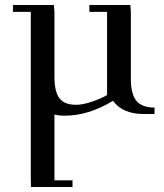

<svg xmlns="http://www.w3.org/2000/svg" viewBox="-20 -459 662 773"><path d="M32.2 -411.1V-439H196.8L199.2 -411.1V-150.9Q199.2 -89.4 219.5 -63.2Q239.7 -37.1 286.1 -37.1Q314.5 -37.1 350.8 -49.8Q387.2 -62.5 411.1 -76.2V-411.1H339.8V-439H504.9L506.8 -411.1V-141.1Q506.8 -79.6 529.5 -52.7Q552.2 -25.9 602.1 -25.9V0H559.1Q473.1 0 435.1 -53.2Q335.9 6.8 241.2 6.8Q215.3 6.8 199.2 2V267.1H272V293.9H105L104 267.1V-411.1Z"/></svg>

Font: Dehuti
Style: Bold
Weight: 700
Version: Version 1.2